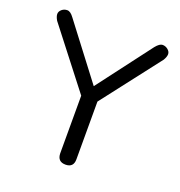

<svg xmlns="http://www.w3.org/2000/svg" viewBox="-118 -729 785 836"><g transform="rotate(20 275.0 -310.5)"><path d="M237.3 -298.8 27.3 -569.3Q17.6 -585.9 17.6 -597.7Q17.6 -609.4 28.3 -618.7Q39.1 -627.9 53.7 -627.9Q68.4 -627.9 84 -606.4L274.4 -356.4L463.9 -606.4Q481.4 -627.9 495.1 -627.9Q508.8 -627.9 520 -618.7Q531.2 -609.4 531.2 -597.7Q531.2 -585.9 521.5 -569.3L312.5 -298.8V-31.2Q312.5 6.8 275.4 6.8Q238.3 6.8 237.3 -31.2Z"/></g></svg>

Font: Jura
Style: DemiBold
Weight: 600
Version: Version 2.5